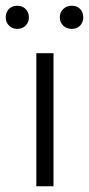

<svg xmlns="http://www.w3.org/2000/svg" viewBox="-28 -651 311 671"><path d="M-8 -590Q-8 -608 3 -619.5Q14 -631 33 -631Q50 -631 61.5 -619.5Q73 -608 73 -590Q73 -573 61.5 -561.5Q50 -550 33 -550Q15 -550 3.5 -561.5Q-8 -573 -8 -590ZM181 -590Q181 -608 193 -619.5Q205 -631 223 -631Q241 -631 252 -619.5Q263 -608 263 -590Q263 -573 252 -561.5Q241 -550 223 -550Q205 -550 193 -561.5Q181 -573 181 -590ZM99 -465H159V0H99Z"/></svg>

Font: Ysabeau SC Semilight
Style: Regular
Weight: 300
Designer: Christian Thalmann (Catharsis Fonts)
Version: Version 0.003